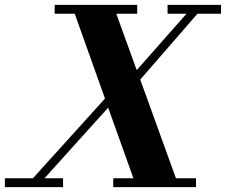

<svg xmlns="http://www.w3.org/2000/svg" viewBox="-72 -770 930 790"><path d="M-52 -36.5H63.5L360 -364.5L235.5 -713.5H153V-750H492.5V-713.5H406.5L490.5 -481.5L695.5 -713.5H617.5V-750H837.5V-713.5H740.5L505 -442.5L652 -36.5H734.5V0H394V-36.5H477L373 -327L111 -36.5H187.5V0H-52Z"/></svg>

Font: Bodoni* 06pt
Style: Bold Italic
Weight: 700
Italic angle: -13°
Version: Version 2.3